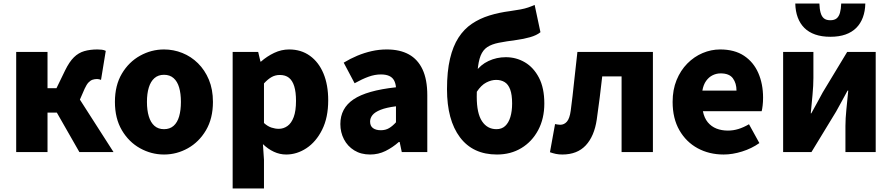

<svg xmlns="http://www.w3.org/2000/svg" viewBox="-20 -864 5068 1091"><path d="M72 0V-569H250V-363H301L350 -464Q374 -513 400 -538.5Q426 -564 459 -573.5Q492 -583 534 -583Q547 -583 559 -581.5Q571 -580 581 -575L554 -410Q549 -412 543.5 -413.5Q538 -415 532 -415Q518 -415 506 -411Q494 -407 483 -395.5Q472 -384 461 -360L434 -298L625 0H431L303 -224H250V0Z M912 14Q840 14 776 -21.5Q712 -57 672.5 -124Q633 -191 633 -285Q633 -379 672.5 -445.5Q712 -512 776 -547.5Q840 -583 912 -583Q966 -583 1016 -563Q1066 -543 1105 -504.5Q1144 -466 1167 -411Q1190 -356 1190 -285Q1190 -191 1150.5 -124Q1111 -57 1047.5 -21.5Q984 14 912 14ZM912 -130Q945 -130 966.5 -149Q988 -168 998 -203Q1008 -238 1008 -285Q1008 -332 998 -366.5Q988 -401 966.5 -420Q945 -439 912 -439Q879 -439 857.5 -420Q836 -401 825.5 -366.5Q815 -332 815 -285Q815 -238 825.5 -203Q836 -168 857.5 -149Q879 -130 912 -130Z M1302 207V-569H1447L1460 -514H1463Q1497 -544 1538 -563.5Q1579 -583 1623 -583Q1691 -583 1741 -547Q1791 -511 1818 -446.5Q1845 -382 1845 -294Q1845 -196 1810.5 -127Q1776 -58 1721.5 -22Q1667 14 1606 14Q1570 14 1536.5 -1.5Q1503 -17 1474 -45L1480 44V207ZM1564 -132Q1591 -132 1613.5 -148Q1636 -164 1649 -199Q1662 -234 1662 -291Q1662 -341 1652 -373.5Q1642 -406 1622 -422Q1602 -438 1570 -438Q1545 -438 1524 -426.5Q1503 -415 1480 -390V-165Q1501 -146 1522.5 -139Q1544 -132 1564 -132Z M2083 14Q2031 14 1993 -9.5Q1955 -33 1934.5 -72.5Q1914 -112 1914 -159Q1914 -249 1989 -299.5Q2064 -350 2230 -368Q2228 -391 2219 -407.5Q2210 -424 2191.5 -432.5Q2173 -441 2144 -441Q2110 -441 2074 -428Q2038 -415 1995 -391L1933 -508Q1971 -531 2010.5 -547.5Q2050 -564 2092 -573.5Q2134 -583 2178 -583Q2252 -583 2303 -555Q2354 -527 2381 -469.5Q2408 -412 2408 -323V0H2263L2251 -57H2246Q2211 -26 2170.5 -6Q2130 14 2083 14ZM2144 -124Q2171 -124 2191 -136Q2211 -148 2230 -169V-260Q2175 -253 2142.5 -240Q2110 -227 2096.5 -210Q2083 -193 2083 -173Q2083 -148 2099.5 -136Q2116 -124 2144 -124Z M2804 14Q2667 14 2593.5 -84Q2520 -182 2520 -357Q2520 -458 2537 -530Q2554 -602 2585.5 -650.5Q2617 -699 2661.5 -729Q2706 -759 2761 -776Q2816 -793 2879 -801Q2914 -806 2938 -810.5Q2962 -815 2981 -821.5Q3000 -828 3018 -836L3051 -681Q3029 -663 2991.5 -652.5Q2954 -642 2916 -637Q2855 -629 2814.5 -621Q2774 -613 2749 -596.5Q2724 -580 2711 -547.5Q2698 -515 2693.5 -458.5Q2689 -402 2689 -314Q2689 -220 2719 -175Q2749 -130 2801 -130Q2831 -130 2850.5 -148Q2870 -166 2880 -199Q2890 -232 2890 -276Q2890 -326 2879 -355.5Q2868 -385 2847.5 -397.5Q2827 -410 2799 -410Q2772 -410 2743 -395Q2714 -380 2689 -342L2681 -454Q2710 -496 2756 -517.5Q2802 -539 2854 -539Q2913 -539 2962.5 -510Q3012 -481 3042.5 -422.5Q3073 -364 3073 -276Q3073 -190 3038 -124.5Q3003 -59 2942.5 -22.5Q2882 14 2804 14Z M3175 14Q3155 14 3138.5 10.5Q3122 7 3105 1L3134 -159Q3141 -158 3148 -156.5Q3155 -155 3163 -155Q3186 -155 3201.5 -173Q3217 -191 3223 -235Q3234 -318 3242.5 -402Q3251 -486 3261 -569H3690V0H3512V-430H3402Q3395 -369 3387.5 -307.5Q3380 -246 3371 -185Q3357 -90 3308.5 -38Q3260 14 3175 14Z M4092 14Q4010 14 3944.5 -21.5Q3879 -57 3840.5 -124Q3802 -191 3802 -285Q3802 -354 3824.5 -409Q3847 -464 3885.5 -503Q3924 -542 3972.5 -562.5Q4021 -583 4072 -583Q4154 -583 4208 -547Q4262 -511 4289 -449Q4316 -387 4316 -309Q4316 -285 4313.5 -264Q4311 -243 4308 -232H3974Q3982 -193 4002 -169Q4022 -145 4051 -133.5Q4080 -122 4116 -122Q4147 -122 4176 -131Q4205 -140 4236 -158L4295 -51Q4251 -20 4196.5 -3Q4142 14 4092 14ZM3971 -349H4165Q4165 -391 4144.5 -419Q4124 -447 4075 -447Q4051 -447 4029.5 -436.5Q4008 -426 3992.5 -404.5Q3977 -383 3971 -349Z M4430 0V-569H4602V-421Q4602 -379 4597 -325.5Q4592 -272 4587 -220H4590Q4604 -246 4623 -280Q4642 -314 4655 -339L4794 -569H4956V0H4784V-148Q4784 -190 4789.5 -243.5Q4795 -297 4800 -349H4796Q4782 -324 4763.5 -289Q4745 -254 4731 -230L4591 0ZM4698 -655Q4649 -655 4612 -668Q4575 -681 4550.5 -705.5Q4526 -730 4513 -765Q4500 -800 4499 -844H4636Q4637 -813 4643 -791.5Q4649 -770 4662 -759.5Q4675 -749 4698 -749Q4721 -749 4734 -759.5Q4747 -770 4753 -791.5Q4759 -813 4760 -844H4897Q4896 -800 4883 -765Q4870 -730 4845.5 -705.5Q4821 -681 4784.5 -668Q4748 -655 4698 -655Z"/></svg>

Font: Noto Sans SC Black
Style: Regular
Weight: 900
Designer: Ryoko NISHIZUKA  (kana, bopomofo & ideographs); Paul D. Hunt (Latin, Greek & Cyrillic); Sandoll Communications , Soo-you
Foundry: Adobe
Version: Version 2.004-H2;hotconv 1.0.118;makeotfexe 2.5.65603